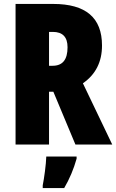

<svg xmlns="http://www.w3.org/2000/svg" viewBox="-20 -734 590 975"><path d="M250 -714H59V0H229V-268H251L363 0H550L401 -311C466 -356 498 -420 498 -503C498 -644 416 -714 250 -714ZM248 -572C298 -572 323 -546 323 -494C323 -431 298 -400 247 -400H229V-572ZM369 72V61H215C214 101 204 173 197 207V221H306C333 175 354 125 369 72Z"/></svg>

Font: Noto Sans Lao ExtraCondensed Black
Style: Regular
Weight: 900
Width: 2
Designer: Monotype Design Team
Foundry: Monotype Imaging Inc.
Version: Version 2.003